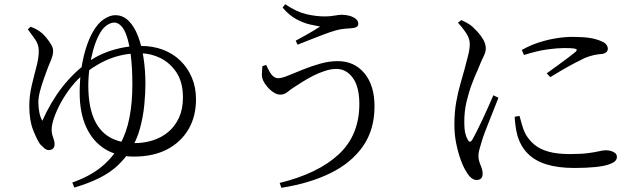

<svg xmlns="http://www.w3.org/2000/svg" viewBox="-20 -828 3040 911"><path d="M323 38Q406 9 461 -36Q516 -81 548.5 -140.5Q581 -200 594.5 -271Q608 -342 608 -424Q608 -509 600.5 -566Q593 -623 581 -657.5Q569 -692 553.5 -706.5Q538 -721 522 -721Q505 -721 484 -706Q463 -691 445 -653Q432 -626 421.5 -588Q411 -550 405 -507.5Q399 -465 399 -422Q399 -331 423.5 -270Q448 -209 497 -179Q546 -149 619 -149Q664 -149 705 -162Q746 -175 778 -201.5Q810 -228 829 -269Q848 -310 848 -365Q848 -438 817.5 -484Q787 -530 741 -552.5Q695 -575 647 -575Q576 -576 512.5 -553.5Q449 -531 388 -484Q350 -456 320 -418Q290 -380 269 -341.5Q248 -303 236.5 -269Q225 -235 225 -213Q225 -198 228.5 -186.5Q232 -175 235.5 -165Q239 -155 239 -143Q239 -131 232 -123.5Q225 -116 211 -116Q200 -116 190 -125Q180 -134 170 -144Q155 -166 137 -211.5Q119 -257 119 -325Q119 -373 130 -420Q141 -467 152.5 -510Q164 -553 164 -587Q164 -617 145.5 -643Q127 -669 112 -689L125 -701Q140 -696 153.5 -688.5Q167 -681 180 -670Q189 -662 201 -647.5Q213 -633 222.5 -617Q232 -601 232 -587Q232 -568 223.5 -546.5Q215 -525 208 -509Q197 -480 186.5 -450Q176 -420 169 -392.5Q162 -365 162 -341Q162 -317 167 -293Q172 -269 181 -255Q220 -343 274 -413Q328 -483 400 -535Q427 -555 465 -572Q503 -589 549.5 -599.5Q596 -610 649 -610Q706 -610 753.5 -592Q801 -574 836 -540Q871 -506 890.5 -459.5Q910 -413 910 -357Q910 -275 874 -214Q838 -153 772.5 -119Q707 -85 615 -85Q536 -85 478 -121Q420 -157 389 -225Q358 -293 358 -388Q358 -449 366 -502Q374 -555 387.5 -598Q401 -641 418 -672Q442 -716 471.5 -736Q501 -756 527 -756Q563 -756 590 -729.5Q617 -703 634.5 -657.5Q652 -612 661 -553.5Q670 -495 670 -430Q670 -384 664.5 -328.5Q659 -273 644 -218Q629 -163 599 -115Q572 -74 537 -41.5Q502 -9 452.5 16Q403 41 333 62Z M1307 40Q1490 -5 1587.5 -96Q1685 -187 1685 -335Q1685 -416 1654 -458.5Q1623 -501 1576 -501Q1551 -501 1521.5 -491.5Q1492 -482 1464 -467.5Q1436 -453 1412.5 -438Q1389 -423 1375 -414Q1358 -403 1343.5 -391Q1329 -379 1310 -379Q1294 -379 1277.5 -390Q1261 -401 1248 -416.5Q1235 -432 1229 -445Q1222 -461 1222.5 -477.5Q1223 -494 1225 -514L1243 -520Q1252 -500 1260.5 -485.5Q1269 -471 1279 -464Q1289 -457 1300 -457Q1317 -457 1347.5 -469.5Q1378 -482 1417.5 -498Q1457 -514 1499.5 -526Q1542 -538 1582 -538Q1661 -538 1709 -480.5Q1757 -423 1757 -323Q1757 -213 1702.5 -134.5Q1648 -56 1549 -7Q1450 42 1315 63ZM1383 -635Q1405 -647 1426 -658.5Q1447 -670 1466 -681.5Q1485 -693 1499 -702Q1483 -705 1452.5 -711.5Q1422 -718 1387 -736.5Q1352 -755 1321 -792L1333 -808Q1386 -772 1432.5 -761Q1479 -750 1522 -750Q1544 -750 1567 -754Q1590 -758 1602 -758Q1621 -758 1638.5 -753Q1656 -748 1668 -738.5Q1680 -729 1680 -715Q1680 -705 1671.5 -700Q1663 -695 1646 -694Q1635 -693 1615 -691.5Q1595 -690 1574 -684Q1549 -677 1516 -664.5Q1483 -652 1450 -639Q1417 -626 1392 -616Z M2241 26Q2228 26 2215.5 15.5Q2203 5 2194 -11Q2180 -32 2167 -67Q2154 -102 2145 -145.5Q2136 -189 2136 -235Q2136 -295 2144.5 -343Q2153 -391 2164.5 -430Q2176 -469 2184 -499Q2193 -535 2200.5 -562.5Q2208 -590 2209 -615Q2210 -642 2194 -667.5Q2178 -693 2153 -720L2169 -733Q2184 -726 2195.5 -719.5Q2207 -713 2220 -703Q2230 -694 2245.5 -677.5Q2261 -661 2273 -640Q2285 -619 2285 -598Q2285 -581 2275 -561.5Q2265 -542 2247 -497Q2234 -469 2219.5 -431Q2205 -393 2194 -347Q2183 -301 2183 -252Q2183 -212 2188 -194Q2193 -176 2199 -166Q2209 -146 2221 -165Q2229 -179 2242.5 -205.5Q2256 -232 2271 -264.5Q2286 -297 2299.5 -327Q2313 -357 2321 -376L2345 -364Q2337 -345 2326 -316Q2315 -287 2302.5 -256.5Q2290 -226 2280.5 -200.5Q2271 -175 2267 -161Q2260 -138 2255 -120.5Q2250 -103 2250 -89Q2250 -68 2260 -45Q2270 -22 2270 -4Q2270 26 2241 26ZM2706 -31Q2628 -31 2573 -48Q2518 -65 2484 -99.5Q2450 -134 2435 -185Q2429 -208 2426 -231Q2423 -254 2422 -274L2445 -278Q2450 -260 2457 -235Q2464 -210 2474 -191Q2491 -162 2516.5 -141Q2542 -120 2582.5 -108.5Q2623 -97 2684 -97Q2738 -97 2771 -101.5Q2804 -106 2823 -110.5Q2842 -115 2854 -115Q2868 -115 2879.5 -111.5Q2891 -108 2899 -101.5Q2907 -95 2907 -83Q2907 -63 2879 -51.5Q2851 -40 2806 -35.5Q2761 -31 2706 -31ZM2574 -480Q2597 -497 2624.5 -516.5Q2652 -536 2676 -554.5Q2700 -573 2711 -582Q2717 -588 2716.5 -592Q2716 -596 2703 -598Q2690 -600 2656 -600Q2625 -600 2577 -593.5Q2529 -587 2466 -567L2456 -591Q2497 -614 2538 -627Q2579 -640 2619.5 -646.5Q2660 -653 2695 -653Q2747 -653 2778.5 -648Q2810 -643 2834 -632Q2850 -626 2857 -616Q2864 -606 2864 -597Q2864 -588 2858 -581.5Q2852 -575 2837 -572Q2819 -571 2799.5 -567Q2780 -563 2755 -553Q2734 -543 2704.5 -527.5Q2675 -512 2645 -494.5Q2615 -477 2591 -462Z"/></svg>

Font: Noto Serif JP ExtraLight
Style: Regular
Weight: 400
Version: Version 2.003-H1;hotconv 1.1.1;makeotfexe 2.6.0